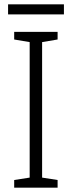

<svg xmlns="http://www.w3.org/2000/svg" viewBox="-20 -860 329 880"><path d="M244 0H45V-35L116 -46V-667L45 -679V-714H244V-679L173 -667V-46L244 -35ZM273 -840V-794H17V-840Z"/></svg>

Font: Noto Sans Sinhala UI SemiCondensed Light
Style: Regular
Weight: 300
Width: 4
Designer: Jelle Bosma - Monotype Design Team
Foundry: Monotype Imaging Inc.
Version: Version 2.006; ttfautohint (v1.8.4.7-5d5b)